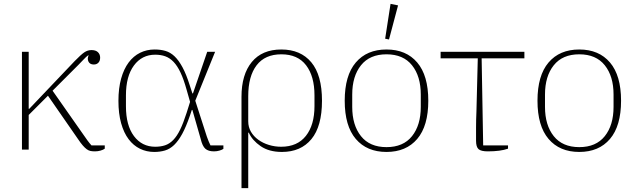

<svg xmlns="http://www.w3.org/2000/svg" viewBox="-20 -777 3301 997"><path d="M94 -508H129V-212H132L368 -460Q400 -493 417.5 -505Q435 -517 455 -517Q477 -517 488.5 -506Q500 -495 500 -478Q500 -461 491 -451.5Q482 -442 467 -442Q447 -442 439.5 -457Q432 -472 440 -489L438 -490Q427 -482 416 -470Q405 -458 387 -440L253 -306L415 -75Q423 -63 434 -48Q445 -33 455 -22H524V-5Q516 1 502 5Q488 9 473 9Q460 9 450 7Q440 5 430.5 -2Q421 -9 410 -21.5Q399 -34 385 -55L229 -280L129 -180V0H94Z M1140 -4Q1133 1 1119.5 5Q1106 9 1091 9Q1062 9 1046.5 -4.5Q1031 -18 1022 -56L979 -206H976L966 -176Q946 -118 926 -81.5Q906 -45 884 -24Q862 -3 836.5 4.5Q811 12 781 12Q741 12 707 -4.5Q673 -21 648 -54Q623 -87 609 -137Q595 -187 595 -253Q595 -319 609 -369Q623 -419 648 -452.5Q673 -486 707.5 -503Q742 -520 783 -520Q814 -520 839.5 -512.5Q865 -505 886.5 -484.5Q908 -464 927.5 -428Q947 -392 965 -335L979 -292H982L1056 -508H1097L994 -254L1054 -68Q1059 -54 1063.5 -43Q1068 -32 1073 -22H1140ZM949 -311Q934 -365 917.5 -400Q901 -435 881.5 -455.5Q862 -476 838.5 -484.5Q815 -493 786 -493Q717 -493 675.5 -437Q634 -381 634 -282V-225Q634 -126 675.5 -70.5Q717 -15 786 -15Q814 -15 837 -22.5Q860 -30 879.5 -50Q899 -70 915.5 -104Q932 -138 949 -191L967 -248Z M1234 -274Q1234 -390 1287.5 -455Q1341 -520 1441 -520Q1541 -520 1596.5 -453.5Q1652 -387 1652 -254Q1652 -121 1597 -54.5Q1542 12 1444 12Q1377 12 1333.5 -18Q1290 -48 1272 -88H1269V200H1234ZM1440 -15Q1524 -15 1568.5 -71.5Q1613 -128 1613 -226V-282Q1613 -381 1569.5 -438Q1526 -495 1441 -495Q1356 -495 1312.5 -438Q1269 -381 1269 -278V-147Q1269 -117 1283 -93Q1297 -69 1321 -51.5Q1345 -34 1376 -24.5Q1407 -15 1440 -15Z M1987 -13Q2074 -13 2119.5 -70Q2165 -127 2165 -222V-286Q2165 -381 2119.5 -438Q2074 -495 1987 -495Q1900 -495 1854.5 -438Q1809 -381 1809 -286V-222Q1809 -127 1854.5 -70Q1900 -13 1987 -13ZM1987 12Q1885 12 1827.5 -55.5Q1770 -123 1770 -254Q1770 -385 1827.5 -452.5Q1885 -520 1987 -520Q2089 -520 2146.5 -452.5Q2204 -385 2204 -254Q2204 -123 2146.5 -55.5Q2089 12 1987 12ZM1980 -576 2008 -757 2047 -749 2000 -572Z M2618 -5Q2579 9 2513 9Q2478 9 2465 -2.5Q2452 -14 2452 -46Q2452 -58 2452 -76Q2452 -94 2452 -114.5Q2452 -135 2452.5 -156.5Q2453 -178 2454 -198L2461 -474H2268V-508H2703V-474H2481L2489 -22H2618Z M2988 -13Q3075 -13 3120.5 -70Q3166 -127 3166 -222V-286Q3166 -381 3120.5 -438Q3075 -495 2988 -495Q2901 -495 2855.5 -438Q2810 -381 2810 -286V-222Q2810 -127 2855.5 -70Q2901 -13 2988 -13ZM2988 12Q2886 12 2828.5 -55.5Q2771 -123 2771 -254Q2771 -385 2828.5 -452.5Q2886 -520 2988 -520Q3090 -520 3147.5 -452.5Q3205 -385 3205 -254Q3205 -123 3147.5 -55.5Q3090 12 2988 12Z"/></svg>

Font: IBM Plex Serif ExtLt
Style: Regular
Weight: 200
Designer: Mike Abbink, Paul van der Laan, Pieter van Rosmalen
Foundry: Bold Monday
Version: Version 3.001